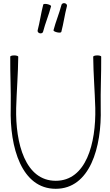

<svg xmlns="http://www.w3.org/2000/svg" viewBox="-20 -1154 684 1199"><path d="M363 -955C377 -1008 384 -1063 398 -1116C400 -1124 394 -1132 384 -1134C375 -1136 366 -1131 364 -1124C350 -1070 328 -1019 314 -965C313 -961 323 -955 337 -952C351 -949 362 -950 363 -955ZM249 -956C263 -1010 285 -1061 299 -1115C300 -1119 290 -1125 276 -1128C263 -1131 251 -1130 250 -1125C236 -1072 229 -1017 215 -964C213 -956 220 -948 229 -946C239 -944 248 -949 249 -956ZM44 -800C43 -694 49 -587 47 -480C40 -233 115 25 328 25C541 25 616 -233 609 -480C607 -587 613 -694 612 -800C612 -805 600 -808 587 -808C573 -808 562 -804 562 -800C563 -693 572 -586 575 -480C580 -258 518 -25 328 -25C138 -25 76 -258 81 -480C84 -586 93 -693 94 -800C94 -804 83 -808 69 -808C56 -808 44 -805 44 -800Z"/></svg>

Font: Nupuram Condensed Thin
Style: Regular
Weight: 100
Width: 3
Designer: Santhosh Thottingal (santhosh.thottingal@gmail.com)
Foundry: SMC
Version: Version 1.000